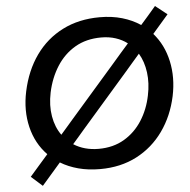

<svg xmlns="http://www.w3.org/2000/svg" viewBox="-56 -814 928 937"><g transform="rotate(-5 408.0 -345.0)"><path d="M116 69 61 20Q84.5 -7 106.8 -32.5Q129 -58 151 -83Q95 -140.5 75.2 -222.8Q55.5 -305 75 -397Q96.5 -498 149.2 -572Q202 -646 281.8 -686.2Q361.5 -726.5 464 -726.5Q523.5 -726.5 573.2 -712Q623 -697.5 662.5 -671Q681 -692 699.8 -713.5Q718.5 -735 737.5 -757.5L795 -712Q775 -689 755.8 -666.8Q736.5 -644.5 717.5 -622.5Q768.5 -564.5 786.2 -483.2Q804 -402 785 -311.5Q764.5 -216 712.5 -143Q660.5 -70 581.8 -29Q503 12 402 12Q344 12 295.5 -1Q247 -14 208.5 -37.5Q185.5 -11 162.5 15.5Q139.5 42 116 69ZM193.5 -381.5Q180.5 -319 189.8 -265Q199 -211 227.5 -171.5Q242 -188 256.5 -204.8Q271 -221.5 286.5 -239.5L508.5 -494Q530 -519 550.2 -542.2Q570.5 -565.5 590 -587.5Q565 -606.5 533 -617Q501 -627.5 462.5 -627.5Q389 -627.5 334.2 -595.5Q279.5 -563.5 244 -507.8Q208.5 -452 193.5 -381.5ZM403.5 -87Q475 -87 528.8 -118.8Q582.5 -150.5 617 -204.5Q651.5 -258.5 665 -325.5Q677.5 -385 670.5 -438.2Q663.5 -491.5 639 -532.5Q622 -513 604.5 -492.8Q587 -472.5 568.5 -451L341.5 -190.5Q326 -172 310.8 -154.8Q295.5 -137.5 281 -120.5Q333.5 -87 403.5 -87Z"/></g></svg>

Font: Commissioner Medium
Style: Italic
Weight: 500
Italic angle: -12°
Designer: Kostas Bartsokas
Foundry: Kostas Bartsokas
Version: Version 1.000; ttfautohint (v1.8.3)